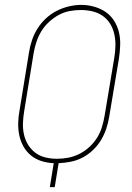

<svg xmlns="http://www.w3.org/2000/svg" viewBox="-20 -766 540 786"><path d="M184 0 200 -98Q174 -99 150 -106.5Q126 -114 107 -129.5Q88 -145 76 -166.5Q64 -188 59 -212Q54 -236 54.5 -262Q55 -288 60 -314L99 -553Q103 -578 111.5 -603Q120 -628 134.5 -650.5Q149 -673 169 -691.5Q189 -710 213 -722Q237 -734 262.5 -740Q288 -746 313 -746Q340 -746 366 -738.5Q392 -731 412.5 -717Q433 -703 447 -681Q461 -659 467 -633.5Q473 -608 472 -581Q471 -554 467 -527L427 -288Q423 -263 415 -239Q407 -215 393.5 -192.5Q380 -170 360.5 -151.5Q341 -133 318 -121Q295 -109 270 -104Q245 -99 220 -98L204 0ZM213 -116Q237 -116 260 -120.5Q283 -125 305 -136Q327 -147 345.5 -164Q364 -181 377 -201.5Q390 -222 397 -245Q404 -268 408 -291L448 -530Q452 -554 452.5 -578.5Q453 -603 448 -626Q443 -649 431 -668.5Q419 -688 400.5 -701Q382 -714 358.5 -719.5Q335 -725 311 -725Q287 -725 264 -720.5Q241 -716 220 -704.5Q199 -693 180.5 -676Q162 -659 149.5 -638.5Q137 -618 129.5 -595.5Q122 -573 118 -550L79 -311Q75 -287 74 -263Q73 -239 78 -216Q83 -193 95 -173.5Q107 -154 125 -140.5Q143 -127 166 -121.5Q189 -116 213 -116Z"/></svg>

Font: Iosevka Curly Thin Oblique
Style: Regular
Weight: 100
Italic angle: -9°
Monospace: yes
Designer: Belleve Invis
Foundry: Belleve Invis
Version: Version 11.1.0; ttfautohint (v1.8.3)